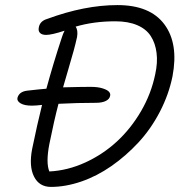

<svg xmlns="http://www.w3.org/2000/svg" viewBox="-20 -796 708 758"><path d="M181.2 -58.1Q134.8 -58.1 114.3 -98.9Q93.8 -139.6 106.9 -208Q127 -305.7 146 -381.8Q120.6 -378.9 106 -378.9Q76.7 -378.9 61.5 -387.9Q46.4 -397 48.8 -409.2Q55.2 -434.1 86.9 -438Q137.2 -443.8 163.1 -445.8Q190.4 -545.9 223.1 -645Q229 -664.1 234.9 -674.8Q184.1 -658.2 162.1 -658.2Q146.5 -658.2 138.7 -665.3Q130.9 -672.4 132.8 -685.1Q136.2 -712.4 166 -721.2Q314 -775.9 443.8 -775.9Q572.3 -775.9 628.9 -700Q685.5 -624 661.1 -495.1Q646.5 -422.9 611.1 -354.7Q575.7 -286.6 526.6 -233.6Q477.5 -180.7 420.2 -140.6Q362.8 -100.6 300.8 -79.3Q238.8 -58.1 181.2 -58.1ZM174.8 -227.1Q160.6 -153.3 174.8 -119.1Q246.6 -122.6 316.2 -154.3Q385.7 -186 441.2 -237.1Q496.6 -288.1 536.9 -357.2Q577.1 -426.3 592.8 -502.9Q603 -548.8 598.1 -587.2Q593.3 -625.5 575.4 -653.3Q557.6 -681.2 522 -696.5Q486.3 -711.9 435.1 -711.9Q350.1 -711.9 278.8 -690.9Q288.6 -676.3 284.2 -649.9Q278.8 -625 270.8 -595.7Q262.7 -566.4 249.8 -522.7Q236.8 -479 229 -451.2Q301.3 -453.1 337.9 -453.1Q366.7 -453.1 385.5 -447Q404.3 -440.9 410.4 -433.6Q416.5 -426.3 415 -418.9Q413.1 -405.3 398.2 -397.7Q383.3 -390.1 358.9 -390.1Q285.2 -390.1 210.9 -386.2Q193.8 -321.3 174.8 -227.1Z"/></svg>

Font: Shantell Sans Bouncy
Style: Italic
Weight: 300
Italic angle: -11.31°
Designer: Stephen Nixon, Anya Danilova, Shantell Martin
Foundry: Arrow Type
Version: Version 1.006;[9816181b4]